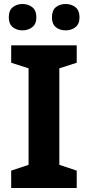

<svg xmlns="http://www.w3.org/2000/svg" viewBox="-20 -941 441 961"><path d="M364 0H36V-87L123 -116V-599L36 -627V-714H364V-627L277 -599V-116L364 -87ZM24 -854Q24 -889 44 -905Q64 -921 93 -921Q121 -921 141.5 -905Q162 -889 162 -854Q162 -821 141.5 -805Q121 -789 93 -789Q64 -789 44 -805Q24 -821 24 -854ZM240 -854Q240 -889 259.5 -905Q279 -921 309 -921Q337 -921 357.5 -905Q378 -889 378 -854Q378 -821 357.5 -805Q337 -789 309 -789Q279 -789 259.5 -805Q240 -821 240 -854Z"/></svg>

Font: Noto Sans Lao UI
Style: Regular
Weight: 400
Designer: Monotype Design Team
Foundry: Monotype Imaging Inc.
Version: Version 2.000